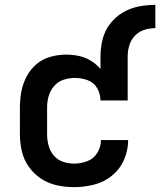

<svg xmlns="http://www.w3.org/2000/svg" viewBox="-20 -763 660 791"><path d="M286 8Q327 8 368 -2.5Q409 -13 441.5 -39.5Q474 -66 491 -105Q508 -144 508 -186H396Q396 -158 381 -133.5Q366 -109 339.5 -99Q313 -89 286 -89Q262 -89 239.5 -96.5Q217 -104 201.5 -122.5Q186 -141 180 -164Q174 -187 174 -210V-320Q174 -344 180.5 -367Q187 -390 203 -408.5Q219 -427 242 -434.5Q265 -442 289 -442Q316 -442 341.5 -432.5Q367 -423 380.5 -399.5Q394 -376 394 -349H506V-530Q506 -553 512.5 -575.5Q519 -598 535.5 -615.5Q552 -633 574.5 -640Q597 -647 620 -647V-743Q585 -743 550 -736Q515 -729 484.5 -710.5Q454 -692 432.5 -663.5Q411 -635 402.5 -600.5Q394 -566 394 -530V-479Q377 -499 354 -513Q331 -527 305 -532.5Q279 -538 253 -538Q220 -538 187.5 -529Q155 -520 130 -498.5Q105 -477 89.5 -447.5Q74 -418 68 -385.5Q62 -353 62 -320V-210Q62 -175 70 -140Q78 -105 99 -75.5Q120 -46 150 -26.5Q180 -7 215 0.5Q250 8 286 8Z"/></svg>

Font: Iosevka Sparkle Semibold
Style: Regular
Weight: 600
Designer: Belleve Invis
Foundry: Belleve Invis
Version: Version 4.5.0; ttfautohint (v1.8.3)